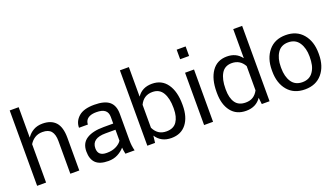

<svg xmlns="http://www.w3.org/2000/svg" viewBox="-65 -1288 3191 1823"><g transform="rotate(-20 1530.0 -376.0)"><path d="M497 0H406.5V-331.5Q406.5 -397 379.5 -430Q352.5 -463 292 -463Q247.5 -463 214.8 -442.5Q182 -422 161.5 -387.5V0H71V-761.5H161.5V-456.5L163 -456Q189 -494 228 -516Q267 -538 319.5 -538Q406 -538 451.5 -488.2Q497 -438.5 497 -330.5Z M803 -67.5Q856 -67.5 895.2 -87.5Q934.5 -107.5 952 -135.5V-246H851.5Q712 -246 712 -145Q712 -67.5 798.5 -67.5ZM789.5 10.5Q702.5 10.5 662 -28.8Q621.5 -68 621.5 -146.5Q621.5 -230 682.5 -269.2Q743.5 -308.5 854.5 -308.5H952V-375.5Q952 -420 924.5 -442.5Q897 -465 837.5 -465Q797.5 -465 772 -454Q746.5 -443 734.8 -424.2Q723 -405.5 723 -382H633Q633 -447 684 -492.5Q735 -538 842.5 -538Q947 -538 994.8 -497.8Q1042.5 -457.5 1042.5 -374.5V-106.5Q1042.5 -48.5 1056 0H963Q954.5 -38 953 -65Q925 -32.5 883.5 -11Q842 10.5 789.5 10.5Z M1404 -65.5Q1475 -65.5 1508 -113.8Q1541 -162 1541 -244.5V-255Q1541 -349 1507.5 -406Q1474 -463 1403 -463Q1314 -463 1275 -380.5V-148.5Q1294 -109 1325.2 -87.2Q1356.5 -65.5 1404 -65.5ZM1426.5 10Q1323 10 1271 -70.5L1262.5 0H1184.5V-761.5H1275V-465L1276.5 -464.5Q1326.5 -538 1425.5 -538Q1524.5 -538 1578 -461.5Q1631.5 -385 1631.5 -255V-244.5Q1631.5 -127.5 1578 -58.8Q1524.5 10 1426.5 10Z M1848.5 -665H1758V-761.5H1848.5ZM1848.5 0H1758V-528.5H1848.5Z M2204 -65.5Q2248 -65.5 2278.5 -84.8Q2309 -104 2329.5 -142.5V-387.5Q2288.5 -462.5 2205 -463Q2133 -463 2099.8 -405.8Q2066.5 -348.5 2066.5 -255V-244.5Q2066.5 -161.5 2099.5 -113.5Q2132.5 -65.5 2204 -65.5ZM2181.5 10Q2083.5 10 2030 -59Q1976.5 -128 1976.5 -244.5V-255Q1976.5 -385 2029.8 -461.5Q2083 -538 2182.5 -538Q2276.5 -538 2328 -469H2329.5V-761.5H2419.5V0H2341L2333.5 -66Q2282 10 2181.5 10Z M2776.5 -63Q2849 -63 2885.5 -117.5Q2906.5 -148.5 2914.2 -184.5Q2922 -220.5 2922 -269.5Q2922 -354.5 2885.2 -409.8Q2848.5 -465 2775.5 -465Q2703 -465 2667 -409.8Q2631 -354.5 2631 -269.5V-258Q2631 -171.5 2667.2 -117.2Q2703.5 -63 2776.5 -63ZM2776.5 10Q2665 10 2602.8 -63.8Q2540.5 -137.5 2540.5 -258V-269.5Q2540.5 -389 2603 -463.5Q2665.5 -538 2775.5 -538Q2887 -538 2949.8 -463.5Q3012.5 -389 3012.5 -269.5V-258Q3012.5 -138 2950 -64Q2887.5 10 2776.5 10Z"/></g></svg>

Font: Roberto Sans
Style: Regular
Weight: 400
Designer: Google (font) & Cristiano Sobral (main changes)
Version: Version 1.500; ttfautohint (v1.8.4.7-5d5b-dirty)